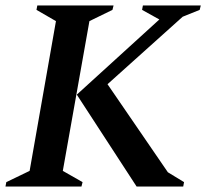

<svg xmlns="http://www.w3.org/2000/svg" viewBox="-27 -680 762 700"><path d="M-7 0 -4 -16 81 -57 177 -603 106 -644 109 -660H387L383 -644L299 -603L202 -57L274 -16L270 0ZM471 0 253 -335 554 -609 491 -644 494 -660H705L701 -644L639 -619L365 -373L585 -52L644 -16L641 0Z"/></svg>

Font: Spectral SC SemiBold
Style: Italic
Weight: 600
Italic angle: -10°
Designer: Jean-Baptiste Levee
Foundry: Production Type
Version: Version 2.001